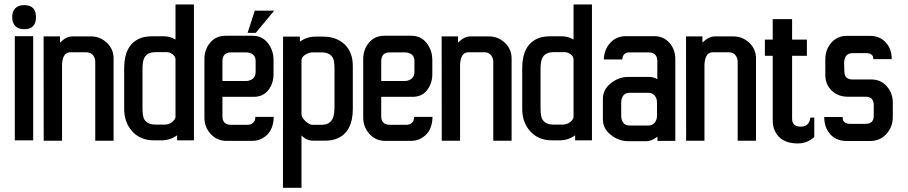

<svg xmlns="http://www.w3.org/2000/svg" viewBox="-20 -642 4140 875"><path d="M90.3 -618.7Q144 -618.7 144 -564Q144 -508.8 90.3 -508.8Q64 -508.8 49.8 -523.2Q35.6 -537.6 35.6 -564Q35.6 -590.3 49.8 -604.5Q64 -618.7 90.3 -618.7ZM131.3 -2.4H47.4V-477.1H131.3Z M253.4 -447.8Q281.7 -476.1 310.5 -476.1H393.6Q436 -476.1 466.8 -447.3Q497.6 -418.5 497.6 -375.5V-0.5H414.1V-359.4Q414.1 -377.9 403.6 -390.9Q393.1 -403.8 373 -403.8H301.8Q272.9 -404.3 265.1 -368.2Q263.2 -358.4 262.7 -349.6V-0.5H179.2L178.7 -476.1H253.4Z M726.1 -476.6Q755.4 -476.6 779.8 -461.9V-621.6H863.8V-2.4H787.1V-25.4Q755.4 -2.4 716.3 -2.4H682.1Q619.6 -2.4 583 -43Q545.9 -83.5 545.9 -146.5V-332Q545.9 -434.6 614.7 -465.8Q638.7 -476.6 672.4 -476.6ZM779.8 -110.4V-370.6Q779.8 -384.8 766.6 -394.5Q753.4 -404.3 739.7 -404.3H688Q637.7 -404.3 631.3 -356.4Q629.4 -341.8 629.4 -325.7V-147.9Q629.9 -109.9 637.7 -97.7Q652.8 -74.2 688 -74.2H730Q756.8 -74.2 774.4 -95.7Q779.8 -102.5 779.8 -110.4Z M1229.5 -593.3 1145.5 -492.2H1108.4L1141.1 -593.3ZM1227.5 -109.4Q1226.1 -35.6 1170.4 -8.8Q1151.9 0 1127.9 0H1012.2Q968.8 0 940.4 -31.2Q911.6 -62.5 911.6 -106.4V-373Q911.6 -416.5 938 -447.8Q964.4 -479 1007.3 -479H1131.3Q1174.8 -479 1200.7 -445.8Q1226.6 -412.6 1226.6 -368.2V-304.7Q1226.6 -261.7 1202.6 -231Q1178.7 -200.7 1136.2 -200.7H993.7V-112.3Q993.7 -73.2 1033.2 -73.2H1107.4Q1124 -73.2 1134 -82.8Q1144 -92.3 1143.6 -109.4ZM1033.2 -403.3Q993.7 -403.3 993.7 -362.3V-272.9H1100.6Q1119.1 -272.9 1132.1 -283.4Q1145 -293.9 1145 -314V-364.3Q1145 -384.8 1132.1 -394Q1119.1 -403.3 1100.6 -403.3Z M1346.7 -452.1Q1378.4 -475.1 1417.5 -475.1H1451.7Q1513.7 -475.1 1550.8 -439.5Q1587.9 -403.8 1587.9 -340.8V-145.5Q1587.9 -43 1519 -11.7Q1495.1 -1 1461.4 -1H1407.7Q1376 -1 1354 -24.9V213.9H1269.5L1270 -475.1H1346.7ZM1504.4 -151.9V-329.1Q1504.4 -367.2 1496.1 -379.9Q1481 -403.3 1445.8 -403.3H1403.8Q1388.7 -403.3 1371.1 -392.6Q1354 -381.8 1354 -367.2V-121.6Q1354 -106.9 1372.1 -89.8Q1390.1 -73.2 1403.8 -73.2H1445.8Q1494.1 -73.2 1502 -121.6Q1503.9 -135.7 1504.4 -151.9Z M1951.2 -109.4Q1949.7 -35.6 1894 -8.8Q1875.5 0 1851.6 0H1735.8Q1692.4 0 1664.1 -31.2Q1635.3 -62.5 1635.3 -106.4V-373Q1635.3 -416.5 1661.6 -447.8Q1688 -479 1731 -479H1855Q1898.4 -479 1924.3 -445.8Q1950.2 -412.6 1950.2 -368.2V-304.7Q1950.2 -261.7 1926.3 -231Q1902.3 -200.7 1859.9 -200.7H1717.3V-112.3Q1717.3 -73.2 1756.8 -73.2H1831.1Q1847.7 -73.2 1857.7 -82.8Q1867.7 -92.3 1867.2 -109.4ZM1756.8 -403.3Q1717.3 -403.3 1717.3 -362.3V-272.9H1824.2Q1842.8 -272.9 1855.7 -283.4Q1868.7 -293.9 1868.7 -314V-364.3Q1868.7 -384.8 1855.7 -394Q1842.8 -403.3 1824.2 -403.3Z M2067.4 -447.8Q2095.7 -476.1 2124.5 -476.1H2207.5Q2250 -476.1 2280.8 -447.3Q2311.5 -418.5 2311.5 -375.5V-0.5H2228V-359.4Q2228 -377.9 2217.5 -390.9Q2207 -403.8 2187 -403.8H2115.7Q2086.9 -404.3 2079.1 -368.2Q2077.1 -358.4 2076.7 -349.6V-0.5H1993.2L1992.7 -476.1H2067.4Z M2540 -476.6Q2569.3 -476.6 2593.8 -461.9V-621.6H2677.7V-2.4H2601.1V-25.4Q2569.3 -2.4 2530.3 -2.4H2496.1Q2433.6 -2.4 2397 -43Q2359.9 -83.5 2359.9 -146.5V-332Q2359.9 -434.6 2428.7 -465.8Q2452.6 -476.6 2486.3 -476.6ZM2593.8 -110.4V-370.6Q2593.8 -384.8 2580.6 -394.5Q2567.4 -404.3 2553.7 -404.3H2502Q2451.7 -404.3 2445.3 -356.4Q2443.4 -341.8 2443.4 -325.7V-147.9Q2443.8 -109.9 2451.7 -97.7Q2466.8 -74.2 2502 -74.2H2543.9Q2570.8 -74.2 2588.4 -95.7Q2593.8 -102.5 2593.8 -110.4Z M2975.6 -362.3Q2975.6 -403.3 2936 -403.3H2847.2Q2832.5 -403.3 2824.5 -394.3Q2816.4 -385.3 2815.9 -371.1H2731.9Q2732.9 -415.5 2760.7 -446.3Q2788.6 -477.1 2831.5 -477.1H2961.9Q3003.9 -477.1 3030.8 -446.8Q3057.6 -416.5 3057.6 -373V0H2976.1V-19Q2949.7 1.5 2924.3 1.5H2844.2Q2799.8 1.5 2763.7 -27.3Q2727.5 -56.2 2727.5 -98.1V-190.9Q2727.5 -233.9 2763.7 -262.7Q2799.8 -291.5 2844.2 -291.5H2939Q2958.5 -291.5 2975.6 -280.8ZM2974.1 -114.3V-174.8Q2974.1 -193.4 2963.6 -206.3Q2953.1 -219.2 2933.1 -219.2H2850.1Q2829.6 -219.2 2820.3 -206.3Q2811 -193.4 2811 -174.8V-114.3Q2811 -95.7 2820.3 -82.8Q2829.6 -69.8 2850.1 -69.8H2933.1Q2953.1 -69.8 2963.6 -82.8Q2974.1 -95.7 2974.1 -114.3Z M3181.2 -447.8Q3209.5 -476.1 3238.3 -476.1H3321.3Q3363.8 -476.1 3394.5 -447.3Q3425.3 -418.5 3425.3 -375.5V-0.5H3341.8V-359.4Q3341.8 -377.9 3331.3 -390.9Q3320.8 -403.8 3300.8 -403.8H3229.5Q3200.7 -404.3 3192.9 -368.2Q3190.9 -358.4 3190.4 -349.6V-0.5H3106.9L3106.4 -476.1H3181.2Z M3589.8 -101.1Q3589.8 -64.9 3629.2 -64.9Q3668.5 -64.9 3672.9 -106H3690.9V-17.6Q3658.7 11.7 3615.7 11.7Q3535.2 11.7 3509.8 -48.8Q3501.5 -68.4 3501.5 -95.2V-387.7H3465.8V-461.4H3501.5V-554.7H3589.8V-461.4H3657.2V-387.7H3589.8Z M3960 -372.6Q3960.9 -399.9 3926.3 -399.9H3865.2Q3823.2 -399.4 3827.1 -342.8Q3828.1 -328.1 3828.1 -316.4Q3828.1 -279.8 3865.2 -279.8H3950.7Q3994.6 -279.8 4021.5 -248.5Q4048.8 -217.3 4048.8 -173.8V-108.4Q4048.8 -63.5 4019.5 -31.2Q3990.2 0.5 3945.8 0.5H3838.4Q3790.5 0.5 3763.7 -30.3Q3736.3 -61 3736.3 -108.9H3820.3Q3819.3 -91.8 3828.9 -84.7Q3838.4 -77.6 3854 -77.6H3924.8Q3961.9 -77.6 3961.9 -114.3V-163.1Q3961.9 -201.2 3924.8 -201.2H3844.2Q3799.8 -201.2 3770.5 -229Q3741.2 -256.8 3741.2 -300.8V-372.1Q3741.2 -416 3768.6 -447.3Q3795.9 -478.5 3839.4 -478.5H3944.3Q3989.3 -478.5 4016.6 -448.7Q4043.9 -418.9 4043.9 -372.6Z"/></svg>

Font: Uroob
Style: Regular
Weight: 400
Designer: Hussain K H
Foundry: Swanthanthra Malayalam Computing(http://smc.org.in)
Version: Version 2.0.0+20200101